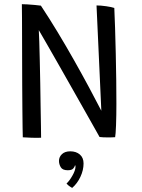

<svg xmlns="http://www.w3.org/2000/svg" viewBox="-20 -656 681 918"><path d="M176.5 2.5Q157 3.5 130 2.5Q103 1.5 89 0.5Q88.5 -9.5 88 -46Q87.5 -82.5 87 -135.8Q86.5 -189 86.2 -250Q86 -311 85.8 -371Q85.5 -431 85.5 -480Q85.5 -529 85.2 -571.2Q85 -613.5 84.5 -636Q93.5 -636 111.2 -635Q129 -634 147.2 -632.2Q165.5 -630.5 175.5 -629Q215 -569.5 255.5 -502.5Q296 -435.5 334.2 -367.8Q372.5 -300 405.8 -238Q439 -176 464.5 -126.5L441.5 -630Q462 -630 487.8 -626.2Q513.5 -622.5 526.5 -618Q528.5 -580 530.2 -522.5Q532 -465 533.5 -399.8Q535 -334.5 535.8 -271.8Q536.5 -209 536.5 -160Q536.5 -103.5 534.8 -57.5Q533 -11.5 530.5 0Q520.5 0.5 511.8 0.8Q503 1 494.5 1Q483.5 1 473.5 0.5Q463.5 0 456 -1Q448 -15 427.8 -51.2Q407.5 -87.5 379.2 -137.2Q351 -187 319.8 -242.2Q288.5 -297.5 258.5 -350.2Q228.5 -403 204 -445.5Q179.5 -488 165.5 -512Q166.5 -496.5 167.8 -457.5Q169 -418.5 170.2 -366Q171.5 -313.5 172.5 -256.5Q173.5 -199.5 174.2 -146.5Q175 -93.5 175.8 -53.8Q176.5 -14 176.5 2.5ZM325 242.5Q321.5 240.5 313 235Q304.5 229.5 298 221.5Q311.5 209.5 326 184.2Q340.5 159 341 141.5Q341 136.5 339 133.5Q337 142.5 329.8 150.2Q322.5 158 304 158Q279 158 270.5 143.5Q262 129 262 113.5Q262 94.5 276.2 81Q290.5 67.5 316 67.5Q344 67.5 361.8 82.8Q379.5 98 379.5 125.5Q379.5 157.5 364.5 189.5Q349.5 221.5 325 242.5Z"/></svg>

Font: Grandstander Light
Style: Regular
Weight: 300
Designer: Tyler Finck
Foundry: Etcetera Type Co
Version: Version 1.200; ttfautohint (v1.8.3)